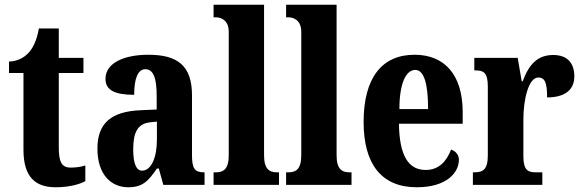

<svg xmlns="http://www.w3.org/2000/svg" viewBox="-20 -780 2456 810"><path d="M215 10C278 10 321 -5 340 -16V-82C322 -76 301 -73 278 -73C239 -73 228 -99 228 -159V-472H332V-536H228V-660H144C136 -614 122 -584 107 -565C91 -544 62 -522 18 -520V-472H79V-148C79 -31 131 10 215 10Z M521 10C581 10 605 -15 642 -69H650L669 0H843V-53H840C802 -53 790 -69 790 -124V-378C790 -504 728 -549 606 -549C506 -549 425 -516 425 -447C425 -400 464 -380 546 -380C546 -449 562 -488 593 -488C628 -488 641 -449 641 -374V-318L574 -315C451 -310 391 -262 391 -153C391 -42 450 10 521 10ZM579 -60C554 -60 542 -93 542 -149C542 -221 560 -258 613 -264L642 -267V-191C642 -113 617 -60 579 -60Z M881 0H1157V-53H1148C1116 -53 1094 -67 1094 -125V-760H881V-707H891C907 -707 945 -699 945 -646V-125C945 -67 923 -53 891 -53H881Z M1187 0H1463V-53H1454C1422 -53 1400 -67 1400 -125V-760H1187V-707H1197C1213 -707 1251 -699 1251 -646V-125C1251 -67 1229 -53 1197 -53H1187Z M1738 10C1866 10 1916 -53 1916 -106C1916 -128 1901 -143 1883 -149C1864 -100 1832 -63 1776 -63C1703 -63 1665 -123 1663 -258H1932V-307C1932 -465 1855 -549 1729 -549C1592 -549 1514 -453 1514 -265C1514 -91 1587 10 1738 10ZM1786 -320H1665C1665 -427 1692 -485 1732 -485C1770 -485 1786 -423 1786 -320Z M1975 0H2268V-53H2240C2209 -53 2188 -61 2188 -120V-277C2188 -361 2210 -453 2251 -453C2282 -453 2288 -424 2288 -369C2358 -369 2403 -397 2403 -458C2403 -510 2377 -548 2314 -548C2249 -548 2212 -510 2185 -437H2181L2164 -536H1981V-483H1985C2020 -483 2038 -474 2038 -415V-125C2038 -62 2016 -53 1979 -53H1975Z"/></svg>

Font: Noto Serif Devanagari ExtraCondensed ExtraBold
Style: Regular
Weight: 800
Width: 2
Designer: Universal Thirst, Indian Type Foundry and the Monotype Design Team
Foundry: Monotype Imaging Inc.
Version: Version 2.004